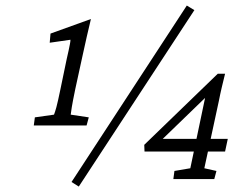

<svg xmlns="http://www.w3.org/2000/svg" viewBox="-20 -649 905 696"><path d="M252.9 -326.2Q243.2 -279.3 240.2 -260.3Q237.3 -241.2 236.3 -233.4L301.8 -223.6L293.9 -194.3H102.5L106.4 -223.6L175.8 -233.4Q179.7 -243.2 184.6 -261.2Q189.5 -279.3 199.2 -326.2L221.7 -434.6Q225.6 -451.2 228.5 -464.8Q231.4 -478.5 233.4 -488.8Q235.4 -499 235.4 -504.9L160.2 -494.1L163.1 -527.3L309.6 -580.1Q302.7 -552.7 294.9 -517.6Q287.1 -482.4 279.3 -447.3ZM239.3 10.7 657.2 -628.9 684.6 -612.3 265.6 27.3ZM720.7 -39.1 764.6 -29.3 756.8 0H608.4L612.3 -29.3L669.9 -39.1L727.5 -313.5L733.4 -303.7L554.7 -130.9L562.5 -145.5H805.7L795.9 -99.6H503.9L502.9 -124L769.5 -381.8H795.9Q790 -358.4 784.2 -333.5Q778.3 -308.6 773.4 -283.2Z"/></svg>

Font: Crimson Pro ExtraLight
Style: Italic
Weight: 250
Italic angle: -12°
Designer: Jacques Le Bailly
Foundry: Baron von Fonthausen
Version: Version 1.003